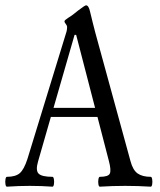

<svg xmlns="http://www.w3.org/2000/svg" viewBox="-22 -698 599 721"><path d="M4 3Q0 3 -1.5 -6Q-3 -15 -1.5 -24.5Q0 -34 4 -34Q36 -34 52 -47.5Q68 -61 81 -101L228 -580Q229 -585 229.5 -588.5Q230 -592 230 -596Q230 -602 225 -608Q220 -614 220 -618Q220 -622 234 -631Q241 -635 252.5 -643.5Q264 -652 272 -659Q297 -678 301 -678Q311 -678 316 -655Q321 -633 326.5 -612Q332 -591 336 -575L468 -93Q477 -59 495 -46.5Q513 -34 544 -34Q548 -34 549.5 -24.5Q551 -15 549.5 -6Q548 3 544 3Q496 0 448 0Q400 0 353 3Q349 3 347.5 -6Q346 -15 347.5 -24.5Q349 -34 353 -34Q385 -34 390.5 -46.5Q396 -59 387 -93L344 -259H169L121 -92Q111 -58 123 -46Q135 -34 175 -34Q179 -34 180.5 -24.5Q182 -15 180.5 -6Q179 3 175 3Q133 0 90 0Q48 0 4 3ZM179 -293H335L264 -567H258Z"/></svg>

Font: Junicode Two Beta Condensed
Style: Regular
Weight: 400
Width: 3
Designer: Peter S. Baker
Foundry: Briery Creek Software
Version: Version 1.053; ttfautohint (v1.8.4)